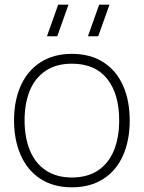

<svg xmlns="http://www.w3.org/2000/svg" viewBox="-20 -785 614 820"><path d="M287 15Q208.5 15 153 -21Q97.5 -57 68.8 -121.8Q40 -186.5 40 -271Q40 -356 69.2 -420.2Q98.5 -484.5 154.2 -519.8Q210 -555 287 -555Q366 -555 421.5 -519.2Q477 -483.5 505.5 -419.5Q534 -355.5 534 -271Q534 -185 505.2 -120.5Q476.5 -56 420.8 -20.5Q365 15 287 15ZM287 -27Q353.5 -27 398.8 -57.2Q444 -87.5 466.5 -142.5Q489 -197.5 489 -271Q489 -384 437.5 -448.5Q386 -513 287 -513Q220 -513 174.8 -482.5Q129.5 -452 107.2 -397.8Q85 -343.5 85 -271Q85 -197 108 -142Q131 -87 176.2 -57Q221.5 -27 287 -27ZM399.5 -630H355.5L403.5 -765H447.5ZM224.5 -630H180.5L228.5 -765H272.5Z"/></svg>

Font: Manrope
Style: Regular
Weight: 400
Designer: Mikhail Sharanda
Foundry: Mikhail Sharanda
Version: Version 4.503